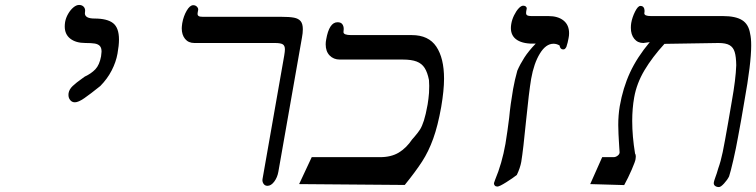

<svg xmlns="http://www.w3.org/2000/svg" viewBox="-20 -745 3060 777"><path d="M283 -331Q271.5 -331 264.2 -339.8Q257 -348.5 257 -361Q257 -365.5 257.5 -368Q260 -383.5 274.2 -397Q288.5 -410.5 312 -427L323 -435Q349 -447 365.8 -464.5Q382.5 -482 389 -517Q391 -531 391 -536Q391 -551.5 384 -559Q377 -566.5 363.5 -568.8Q350 -571 325.5 -571Q287 -571 264.5 -588.5Q242 -606 242 -638Q242 -646.5 243.5 -656Q246.5 -673 255.8 -689Q265 -705 277 -715Q289 -725 300 -725Q311 -725 317.8 -718.5Q324.5 -712 324.5 -702Q324.5 -698 324 -696Q323.5 -694.5 323.5 -691.5Q323.5 -670 362.5 -670Q414 -670 437.8 -651.2Q461.5 -632.5 461.5 -585Q461.5 -561 455.5 -528Q449.5 -494 432 -460Q414.5 -426 386 -397Q345 -364 321 -347.5Q297 -331 283 -331Z M1042.5 -21 1126.5 -499Q1127.5 -504 1130.2 -520.2Q1133 -536.5 1133 -545.5Q1133 -560 1124.5 -565.5Q1116 -571 1092.5 -571H766.5Q742.5 -571 729 -587.5Q715.5 -604 715.5 -630.5Q715.5 -637 717.5 -651Q722.5 -679.5 735.5 -701.8Q748.5 -724 762 -724Q771 -724 777 -717.8Q783 -711.5 782 -705L780 -694Q779.5 -692 779.5 -689Q779.5 -683 784 -680Q788.5 -677 800.5 -677H1117.5Q1151.5 -677 1169.8 -673.5Q1188 -670 1196.8 -659.2Q1205.5 -648.5 1205.5 -626.5Q1205.5 -611 1202 -593L1106.5 -50Q1102.5 -27 1089.8 -10Q1077 7 1062.5 7Q1051.5 7 1046 -2Q1040.5 -11 1042.5 -21Z M1241.5 -109H1518Q1563 -109 1593.8 -127.5Q1624.5 -146 1648 -181L1656 -190Q1672 -208.5 1680 -221.2Q1688 -234 1695.5 -257.2Q1703 -280.5 1710.5 -322Q1710.5 -323.5 1713.8 -345.2Q1717 -367 1717 -397.5Q1717 -406 1716 -421Q1710 -452 1698.5 -470Q1687 -488 1666 -496Q1645 -504 1610 -504H1355Q1330 -504 1314 -520.5Q1298 -537 1298 -565.5Q1298 -575.5 1300 -585Q1312 -655 1346 -655Q1359.5 -655 1365.2 -647.2Q1371 -639.5 1371 -627.5Q1371 -624.5 1370.5 -621.5Q1370 -618.5 1370 -615Q1370 -603 1401.5 -603H1646.5Q1714.5 -603 1745.8 -556.2Q1777 -509.5 1777 -426.5Q1777 -379.5 1765.5 -312Q1752 -236 1733.2 -184Q1714.5 -132 1688.5 -91.8Q1662.5 -51.5 1618 3.5L1190.5 0Z M1979 -4 1983.5 -17Q2011.5 -83.5 2025.5 -163Q2034 -215 2040.5 -268Q2045.5 -322 2056.5 -385Q2063 -421.5 2073.5 -459Q2085 -485.5 2102 -512Q2119 -538.5 2148 -568.5Q2099 -566.5 2073.2 -582.8Q2047.5 -599 2047.5 -631.5Q2047.5 -639 2049 -648Q2052 -666 2060.5 -683.2Q2069 -700.5 2079 -711.2Q2089 -722 2097.5 -722Q2104.5 -722 2108.5 -718Q2112.5 -714 2111.5 -710L2109.5 -699Q2109 -696.5 2109 -692.5Q2109 -685.5 2113.8 -682.8Q2118.5 -680 2130 -680H2199Q2238 -680 2260.5 -662Q2283 -644 2283 -610.5Q2283 -600.5 2281 -591Q2278 -573 2272 -555Q2268.5 -549 2266 -547Q2263.5 -545 2258.5 -545Q2253 -545 2249.2 -549.2Q2245.5 -553.5 2244.5 -561Q2232.5 -568 2220 -568Q2189 -568 2164.8 -528.2Q2140.5 -488.5 2129.5 -426Q2120.5 -372 2109 -257Q2097.5 -139 2089.5 -90Q2085 -65 2071.5 -37Q2056.5 -25 2028.8 -7.5Q2001 10 1993 10Q1986 10 1982.2 5.8Q1978.5 1.5 1979 -4Z M2967 -192Q2959 -146.5 2947.8 -97.8Q2936.5 -49 2930.5 -31Q2923.5 -17 2910.2 -2.5Q2897 12 2889.5 12Q2879.5 12 2873.2 6.8Q2867 1.5 2869 -8Q2869.5 -12 2875.5 -29Q2877 -33.5 2880.8 -44Q2884.5 -54.5 2886.5 -63Q2897 -92 2904.8 -129.8Q2912.5 -167.5 2927 -250.5Q2930 -268 2941.5 -335Q2957.5 -424 2959.5 -481Q2959 -515.5 2953.2 -534.5Q2947.5 -553.5 2932.5 -562.2Q2917.5 -571 2887.5 -571L2669 -567.5Q2620 -514 2588.2 -460.8Q2556.5 -407.5 2546.5 -351Q2538.5 -306 2538.5 -255.5Q2538.5 -193.5 2550 -123.5Q2553 -120 2553 -111.5Q2553 -109 2552 -101Q2551 -92 2536.5 -58.5Q2522 -25 2506 4L2368.5 0L2417 -109H2463Q2471.5 -109 2479.2 -114.8Q2487 -120.5 2487.5 -128L2486 -150L2484.5 -175Q2484 -182.5 2483 -202.5Q2482 -222.5 2482 -239Q2482 -279 2488 -315Q2501 -389.5 2529.5 -451.2Q2558 -513 2609.5 -574.5L2583.5 -571Q2560.5 -571 2546.8 -588Q2533 -605 2533 -632.5Q2533 -642.5 2534.5 -652Q2538.5 -675 2550 -698Q2561.5 -721 2571.5 -721Q2580.5 -721 2584.5 -715.2Q2588.5 -709.5 2588.5 -700.5Q2588.5 -698 2588 -695.8Q2587.5 -693.5 2587.5 -691Q2587.5 -680 2614 -680H2905Q2957 -680 2983.2 -663.5Q3009.5 -647 3015.5 -609.5Q3020 -591 3020 -561Q3020 -488 2992.5 -336Q2978.5 -252 2967 -192Z"/></svg>

Font: JuliaMono SemiBoldItalic
Style: Regular
Weight: 600
Italic angle: -9°
Monospace: yes
Designer: cormullion
Foundry: corm
Version: Version 0.049; ttfautohint (v1.8.4)